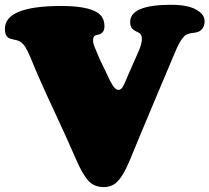

<svg xmlns="http://www.w3.org/2000/svg" viewBox="-25 -737 863 791"><path d="M547.4 -528.8Q559.6 -558.1 559.6 -577.1Q559.6 -594.7 548.3 -601.6Q547.4 -602.1 536.4 -607.4Q525.4 -612.8 521 -617.7Q511.2 -627.4 511.2 -646Q511.2 -717.3 679.7 -717.3Q747.1 -717.3 782.5 -697.8Q817.9 -678.2 817.9 -650.4Q817.9 -621.1 797.4 -608.9Q789.1 -603.5 769.5 -601.3Q750 -599.1 741.2 -593.3Q731 -586.4 721.2 -571.3Q711.4 -556.2 705.8 -543.9Q700.2 -531.7 686.5 -499L584.5 -256.8Q567.9 -217.8 546.4 -165.5Q524.9 -113.3 512.9 -84.5Q501 -55.7 494.1 -42.5Q476.6 -5.9 455.6 13.9Q434.6 33.7 401.9 33.7Q361.3 33.7 337.2 5.6Q313 -22.5 287.6 -82Q257.8 -151.9 197.3 -281.5Q136.7 -411.1 100.6 -500Q88.9 -528.3 78.9 -543.9Q68.8 -559.6 55.7 -566.9Q47.4 -571.3 32 -574Q16.6 -576.7 9.3 -581.5Q-4.9 -591.3 -4.9 -617.2Q-4.9 -662.6 46.9 -686Q104.5 -712.4 228 -712.4Q333.5 -712.4 376.5 -685.1Q405.3 -666.5 405.3 -628.4Q405.3 -604 386.2 -596.2Q383.3 -594.7 376.7 -593.5Q370.1 -592.3 366.2 -590.3Q358.4 -585.9 358.4 -569.8Q358.4 -562.5 361.1 -553.7Q363.8 -544.9 369.1 -533Q374.5 -521 375.5 -517.6Q382.8 -497.6 411.1 -440.9Q413.1 -437 418.5 -425Q423.8 -413.1 428.2 -404.8Q432.6 -396.5 438.5 -386.7Q444.3 -377 450.7 -371.8Q457 -366.7 462.9 -366.7Q468.3 -366.7 472.9 -370.1Q477.5 -373.5 481.4 -380.6Q485.4 -387.7 488.3 -394Q491.2 -400.4 495.6 -410.9Q500 -421.4 502.4 -426.8Q531.2 -491.7 547.4 -528.8Z"/></svg>

Font: Cooper* Black
Style: Regular
Weight: 900
Designer: Owen Earl
Foundry: indestructible type*
Version: Version 0.001